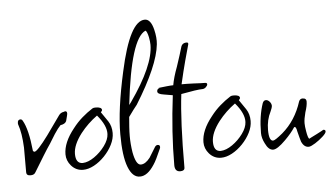

<svg xmlns="http://www.w3.org/2000/svg" viewBox="-50 -722 1512 872"><g transform="rotate(-5 706.0 -286.0)"><path d="M60 19Q41 19 41 4V-109Q38 -176 24 -215Q23 -217 23 -222Q23 -238 36 -238Q42 -238 46 -231Q70 -190 80 -91Q83 -86 87 -86Q100 -86 151 -155L213 -242Q221 -253 235 -255Q239 -257 241 -257Q250 -257 250 -247Q250 -245 249.5 -242Q249 -239 248 -235L242 -212Q236 -199 215 -196Q203 -184 186 -158L160 -116Q146 -96 127 -65Q108 -34 83 7Q77 19 60 19Z M300 15Q268 15 246 -10Q226 -33 226 -62Q226 -116 275 -177Q295 -203 318 -223Q341 -243 366 -259Q371 -262 380 -262Q409 -262 409 -248Q409 -244 403 -239V-238Q418 -217 433 -194Q448 -171 448 -140Q448 -114 434.5 -87Q421 -60 398.5 -36.5Q376 -13 350 1Q324 15 300 15ZM301 -16Q326 -17 354 -36.5Q382 -56 402.5 -84Q423 -112 424 -137Q426 -176 384 -225Q341 -194 308 -152Q269 -101 269 -60Q269 -16 301 -16Z M555 68Q521 69 501.5 19Q482 -31 482 -131Q482 -188 491.5 -258.5Q501 -329 520 -414Q569 -640 638 -640Q665 -640 677 -591Q686 -554 683 -524Q673 -427 568 -258Q561 -250 551.5 -237Q542 -224 529 -206Q527 -183 525.5 -161Q524 -139 524 -119Q524 -83 530 -45Q541 14 563 14Q584 14 605 -13L634 -60Q639 -68 647 -68Q657 -68 657 -58Q657 -56 656.5 -54Q656 -52 655 -50Q644 -25 635.5 -7.5Q627 10 620 20Q589 68 555 68ZM637 -590Q568 -560 534 -260Q537 -263 543 -272Q654 -430 654 -524Q654 -531 653 -539.5Q652 -548 650 -559Q644 -586 637 -590Z M739 60Q714 60 714 30Q714 -119 735 -287Q725 -289 714.5 -290.5Q704 -292 694 -294Q666 -298 666 -310Q666 -322 678 -325H677Q668 -325 680 -326.5Q692 -328 711 -330Q730 -332 741 -332Q747 -367 765 -415Q775 -444 781.5 -465.5Q788 -487 792 -500Q797 -520 818 -520Q827 -520 825 -511Q817 -483 805 -438.5Q793 -394 779 -333Q788 -333 801.5 -333Q815 -333 833 -332Q851 -331 864.5 -330.5Q878 -330 886 -330Q895 -330 895 -323Q895 -317 887.5 -310Q880 -303 871 -303Q859 -303 835 -299.5Q811 -296 774 -289Q759 -166 759 45Q759 60 739 60Z M929 15Q897 15 875 -10Q855 -33 855 -62Q855 -116 904 -177Q924 -203 947 -223Q970 -243 995 -259Q1000 -262 1009 -262Q1038 -262 1038 -248Q1038 -244 1032 -239V-238Q1047 -217 1062 -194Q1077 -171 1077 -140Q1077 -114 1063.5 -87Q1050 -60 1027.5 -36.5Q1005 -13 979 1Q953 15 929 15ZM930 -16Q955 -17 983 -36.5Q1011 -56 1031.5 -84Q1052 -112 1053 -137Q1055 -176 1013 -225Q970 -194 937 -152Q898 -101 898 -60Q898 -16 930 -16Z M1331 0Q1309 1 1297 -26Q1295 -31 1292 -43Q1289 -55 1284 -74Q1280 -99 1271 -94Q1255 -69 1225 -39Q1187 -1 1168 -1Q1147 -1 1132 -33Q1119 -58 1119 -81Q1119 -158 1139 -216Q1144 -228 1154 -228Q1163 -228 1171 -219Q1179 -210 1179 -199Q1179 -193 1171 -175Q1152 -138 1152 -92Q1152 -42 1171 -42Q1180 -42 1215 -71Q1277 -124 1304 -209Q1309 -221 1320 -221Q1338 -221 1338 -206Q1338 -196 1335.5 -184Q1333 -172 1328 -157Q1324 -142 1322 -130Q1320 -118 1320 -108Q1320 -101 1321 -91.5Q1322 -82 1324 -71Q1329 -41 1335 -36Q1335 -36 1345.5 -41.5Q1356 -47 1369.5 -53.5Q1383 -60 1392.5 -65.5Q1402 -71 1402 -71Q1412 -71 1412 -63Q1412 -55 1395.5 -40Q1379 -25 1360 -13Q1341 -1 1331 0Z"/></g></svg>

Font: Square Peg
Style: Regular
Weight: 400
Designer: Robert E. Leuschke
Foundry: Robert E. Leuschke
Version: Version 1.010; ttfautohint (v1.8.4.7-5d5b)